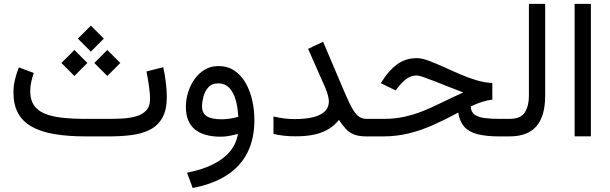

<svg xmlns="http://www.w3.org/2000/svg" viewBox="-20 -692 3092 974"><path d="M531.2 0Q593.8 0 647.2 -6.8Q700.7 -13.7 741 -34.2Q781.2 -54.7 803.7 -94.7Q826.2 -134.8 826.2 -201.2Q826.2 -231.4 821.5 -272.2Q816.9 -313 808.1 -351.1L723.1 -329.6Q730.5 -292.5 735.8 -254.6Q741.2 -216.8 741.2 -189.5Q741.2 -151.9 721.2 -131.1Q701.2 -110.4 669.4 -101.6Q637.7 -92.8 601.3 -90.8Q564.9 -88.9 531.7 -88.9H417.5Q346.7 -88.9 293.5 -95Q240.2 -101.1 204.8 -116.5Q169.4 -131.8 151.4 -159.2Q133.3 -186.5 133.3 -229.5Q133.3 -251.5 138.4 -275.9Q143.6 -300.3 151.4 -321.8L75.7 -350.1Q63.5 -320.3 55.9 -288.1Q48.3 -255.9 48.3 -222.2Q48.3 -160.6 71.5 -118.2Q94.7 -75.7 140.9 -49.6Q187 -23.4 256.1 -11.7Q325.2 0 417.5 0ZM440.9 -562 375 -496.1 440.9 -430.2 506.8 -496.1ZM524.4 -438.5 458.5 -372.6 524.4 -306.6 590.3 -372.6ZM357.4 -438.5 291.5 -372.6 357.4 -306.6 423.3 -372.6Z M1270.5 -83.5Q1270.5 -135.3 1259.3 -184.1Q1248 -232.9 1225.6 -272Q1203.1 -311 1168.7 -334Q1134.3 -356.9 1087.9 -356.9Q1048.8 -356.9 1018.1 -338.4Q987.3 -319.8 966.1 -289.3Q944.8 -258.8 933.8 -222.4Q922.9 -186 922.9 -149.9Q922.9 -73.7 968 -36.1Q1013.2 1.5 1101.1 1.5Q1119.6 1.5 1144 -2.9Q1168.5 -7.3 1187 -13.2Q1179.2 37.1 1146.5 76.4Q1113.8 115.7 1058.8 142.6Q1003.9 169.4 928.7 184.1L957.5 261.7Q1061.5 241.7 1131.1 196.5Q1200.7 151.4 1235.6 81.3Q1270.5 11.2 1270.5 -83.5ZM1103.5 -86.9Q1053.7 -86.9 1029.3 -102.1Q1004.9 -117.2 1004.9 -152.8Q1004.9 -174.8 1012 -201.9Q1019 -229 1036.9 -249Q1054.7 -269 1086.9 -269Q1110.4 -269 1128.2 -258.1Q1146 -247.1 1158.7 -225.3Q1171.4 -203.6 1179 -172.1Q1186.5 -140.6 1189 -99.6Q1168 -93.3 1146 -90.1Q1124 -86.9 1103.5 -86.9Z M1648.4 -177.7Q1648.4 -148.4 1629.2 -128.4Q1609.9 -108.4 1571 -98.1Q1532.2 -87.9 1473.1 -87.9Q1448.2 -87.9 1422.6 -91.1Q1397 -94.2 1367.2 -101.1V-12.7Q1391.6 -6.8 1418.9 -3.7Q1446.3 -0.5 1480.5 -0.5Q1533.2 -0.5 1574 -9.3Q1614.7 -18.1 1645.8 -36.6Q1676.8 -55.2 1699.7 -84Q1717.8 -55.7 1735.4 -37.1Q1752.9 -18.6 1777.1 -9.3Q1801.3 0 1839.8 0H1860.4V-88.9H1839.8Q1818.8 -88.9 1802.5 -99.4Q1786.1 -109.9 1769.3 -138.2Q1752.4 -166.5 1730 -219.2L1619.1 -480L1543 -444.3L1629.4 -248.5Q1637.2 -231 1642.8 -210.7Q1648.4 -190.4 1648.4 -177.7Z M2477.5 -271Q2438.5 -272.5 2395.5 -285.4Q2352.5 -298.3 2309.6 -317.1Q2266.6 -335.9 2226.6 -354.2Q2186.5 -372.6 2152.8 -384.8Q2119.1 -397 2094.7 -397Q2037.1 -397 1994.4 -365.5Q1951.7 -334 1919.4 -281.7L1912.1 -270L1986.8 -233.4L2000 -250Q2019 -274.4 2041.7 -291.7Q2064.5 -309.1 2094.2 -309.1Q2104.5 -309.1 2129.4 -300.5Q2154.3 -292 2187.7 -278.8Q2221.2 -265.6 2258.3 -250.7Q2295.4 -235.8 2330.1 -223.1Q2268.1 -194.8 2218 -170.2Q2168 -145.5 2122.3 -127.4Q2076.7 -109.4 2028.8 -99.1Q1981 -88.9 1923.8 -88.9H1840.8V0H1922.4Q1992.2 0 2054.9 -15.6Q2117.7 -31.2 2179 -58.6Q2240.2 -85.9 2304.7 -121.1Q2311.5 -75.7 2335.2 -49.1Q2358.9 -22.5 2402.8 -11.2Q2446.8 0 2513.2 0H2542V-88.9H2515.1Q2468.8 -88.9 2436 -93.5Q2403.3 -98.1 2386 -111.8Q2368.7 -125.5 2368.2 -152.3Q2399.9 -167.5 2428.2 -176Q2456.5 -184.6 2477.5 -186.5Z M2522.5 -88.9V0H2563Q2657.7 0 2701.7 -52Q2745.6 -104 2745.6 -205.6V-672.4H2663.1V-205.1Q2663.1 -155.3 2642.6 -122.1Q2622.1 -88.9 2563.5 -88.9Z M2977.5 -672.4H2895V-0.5H2977.5Z"/></svg>

Font: Vazirmatn NL
Style: Regular
Weight: 400
Designer: Saber Rastikerdar
Foundry: Saber Rastikerdar
Version: Version 33.003